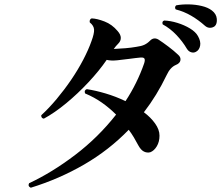

<svg xmlns="http://www.w3.org/2000/svg" viewBox="-20 -841 1040 898"><path d="M124 37Q109 30 116 16Q223 -34 331 -116Q439 -198 523 -305Q492 -336 456.5 -361Q421 -386 378 -404Q372 -419 386 -424Q426 -418 473.5 -404Q521 -390 567 -368Q594 -409 616 -453.5Q638 -498 654 -544Q659 -559 656 -566Q653 -573 638 -572Q627 -571 614 -569.5Q601 -568 587 -566Q558 -562 528.5 -559Q499 -556 479 -561Q444 -510 394 -456.5Q344 -403 289.5 -358Q235 -313 185 -286Q178 -287 175 -292Q172 -297 173 -302Q209 -335 245 -378Q281 -421 313 -468Q345 -515 369.5 -562Q394 -609 408 -649Q421 -684 420 -702.5Q419 -721 400 -736Q398 -743 401 -748.5Q404 -754 409 -755Q434 -754 469 -740.5Q504 -727 530 -696Q545 -679 545 -664Q545 -649 534 -638Q521 -625 512 -612Q538 -613 567 -615.5Q596 -618 618 -622Q641 -625 655 -631.5Q669 -638 681 -650Q699 -669 721 -656Q741 -643 767 -623.5Q793 -604 813 -585Q826 -574 824 -559.5Q822 -545 802 -537Q776 -526 759 -489Q714 -395 653 -316Q669 -304 682 -291Q695 -278 705 -264Q726 -235 726 -206.5Q726 -178 713.5 -157Q701 -136 683 -129Q668 -125 653.5 -132Q639 -139 627 -161Q617 -180 606 -198.5Q595 -217 582 -234Q490 -139 373.5 -71.5Q257 -4 124 37ZM897 -599Q887 -593 874.5 -596.5Q862 -600 854 -613Q834 -647 805 -677.5Q776 -708 741 -727Q736 -741 748 -745Q777 -744 809.5 -734Q842 -724 868.5 -708Q895 -692 906 -672Q920 -647 916 -627Q912 -607 897 -599ZM985 -719Q975 -711 962 -711Q949 -711 938 -721Q909 -747 875 -767Q841 -787 802 -797Q798 -802 799 -807.5Q800 -813 804 -816Q830 -821 862 -820.5Q894 -820 923.5 -813Q953 -806 971 -792Q992 -776 994 -753Q996 -730 985 -719Z"/></svg>

Font: Zen Old Mincho Black
Style: Regular
Weight: 900
Designer: Yoshimichi Ohira
Foundry: Positype
Version: Version 1.001